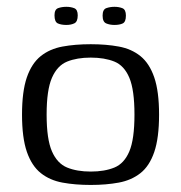

<svg xmlns="http://www.w3.org/2000/svg" viewBox="-20 -532 526 558"><path d="M243.7 5.5Q198.2 5.5 161.6 -1.3Q124.9 -8 98.5 -29Q72.1 -50.1 58 -90.9Q44 -131.8 44 -199Q44 -266.2 58 -307.1Q72.1 -347.9 98.5 -369Q124.9 -390 161.6 -396.7Q198.2 -403.5 243.7 -403.5Q288.9 -403.5 325.4 -396.7Q361.9 -390 388.1 -369Q414.3 -347.9 428.3 -307.1Q442.3 -266.2 442.3 -199Q442.3 -131.1 428.3 -90.2Q414.3 -49.3 388 -28.7Q361.6 -8 325.1 -1.3Q288.6 5.5 243.7 5.5ZM243.7 -33.4Q283.9 -33.4 312.5 -45.1Q341 -56.8 355.9 -92.1Q370.8 -127.3 370.8 -199Q370.8 -270.7 355.9 -306Q341 -341.4 312.5 -353Q283.9 -364.6 243.7 -364.6Q203.7 -364.6 175.1 -353Q146.5 -341.4 131 -306Q115.5 -270.7 115.5 -199Q115.5 -127.3 131 -92.1Q146.5 -56.8 175.1 -45.1Q203.7 -33.4 243.7 -33.4ZM312.5 -459.5Q299.4 -459.5 288.8 -463.9Q278.2 -468.3 278.2 -486.7Q278.2 -504.6 289.1 -508.4Q300.1 -512.2 312.6 -512.2Q325.5 -512.2 335.7 -508.2Q345.9 -504.1 345.9 -486.7Q345.9 -468.3 336.7 -463.9Q327.5 -459.5 312.5 -459.5ZM172.7 -459.5Q158.1 -459.5 148.2 -463.9Q138.4 -468.3 138.4 -487.5Q138.4 -504.6 149 -508.4Q159.6 -512.2 172.8 -512.2Q185.7 -512.2 195.8 -508.2Q205.9 -504.1 205.9 -487.5Q205.9 -469.1 196.3 -464.3Q186.7 -459.5 172.7 -459.5Z"/></svg>

Font: Genos Thin
Style: Regular
Weight: 100
Designer: Robert E. Leuschke
Foundry: Robert E. Leuschke
Version: Version 1.010